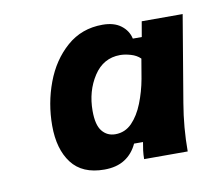

<svg xmlns="http://www.w3.org/2000/svg" viewBox="-48 -712 478 423"><g transform="rotate(-10 191.5 -500.5)"><path d="M154.2 -342.5Q105 -342.5 81.2 -373.8Q57.5 -405 57.5 -457.5Q57.5 -507.5 74.6 -553.3Q91.7 -599.2 125 -628.3Q158.3 -657.5 205 -657.5Q230.8 -657.5 246.2 -645.8Q261.7 -634.2 265.8 -615.8H285.8L291.7 -650H383.3L350.8 -456.7Q341.7 -403.3 341.7 -350H244.2Q244.2 -359.2 245.4 -369.2Q246.7 -379.2 248.3 -387.5H228.3Q218.3 -365.8 200 -354.2Q181.7 -342.5 154.2 -342.5ZM191.7 -415Q213.3 -415 228.8 -430.8Q244.2 -446.7 254.2 -472.1Q264.2 -497.5 269.2 -525L276.7 -569.2Q268.3 -577.5 255.4 -581.2Q242.5 -585 231.7 -585Q194.2 -585 172.5 -551.7Q150.8 -518.3 150.8 -474.2Q150.8 -442.5 162.1 -428.8Q173.3 -415 191.7 -415Z"/></g></svg>

Font: Familjen Grotesk SemiBold
Style: Italic
Weight: 600
Italic angle: -9.46201°
Designer: Anders Wikstroem, Jonas Baeckman, Matilda Gysing, Kristian Moeller
Foundry: Familjen STHLM AB
Version: Version 2.002